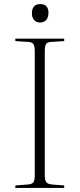

<svg xmlns="http://www.w3.org/2000/svg" viewBox="-20 -919 389 939"><path d="M55 0V-12L119 -17Q138 -19 144 -28.5Q150 -38 150 -63V-666Q150 -693 143.5 -703Q137 -713 117 -714L55 -718V-730H294V-718L230 -714Q211 -713 205 -703.5Q199 -694 199 -666V-62Q199 -38 206 -28.5Q213 -19 232 -17L294 -12V0ZM176 -809Q157 -809 146.5 -821.5Q136 -834 136 -853Q136 -899 177 -899Q217 -899 217 -856Q217 -836 207 -822.5Q197 -809 176 -809Z"/></svg>

Font: Literata 72pt ExtraLight
Style: Regular
Weight: 200
Designer: Latin by Veronika Burian and Jose Scaglione. Greek by Irene Vlachou. Cyrillic by Vera Evstafieva.
Foundry: TypeTogether
Version: Version 3.002